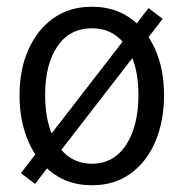

<svg xmlns="http://www.w3.org/2000/svg" viewBox="-20 -540 545 570"><path d="M253 10Q186 10 138 -25Q90 -60 64 -120.5Q38 -181 38 -257Q38 -334 64.5 -393Q91 -452 138.5 -486Q186 -520 253 -520Q319 -520 367 -486Q415 -452 441 -393Q467 -334 467 -257Q467 -181 441.5 -120.5Q416 -60 368 -25Q320 10 253 10ZM253 -54Q297 -54 327.5 -79.5Q358 -105 374.5 -151Q391 -197 391 -258Q391 -349 354.5 -402.5Q318 -456 253 -456Q187 -456 150.5 -402.5Q114 -349 114 -258Q114 -197 130.5 -151Q147 -105 178 -79.5Q209 -54 253 -54ZM84 6 42 -26 421 -516 463 -484Z"/></svg>

Font: Instrument Sans SemiCondensed
Style: Regular
Weight: 400
Width: 4
Designer: Rodrigo Fuenzalida
Foundry: fragTYPE
Version: Version 1.000;gftools[0.9.28]